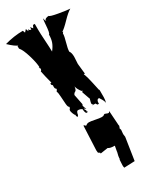

<svg xmlns="http://www.w3.org/2000/svg" viewBox="-312 -826 1205 1466"><g transform="rotate(-30 290.5 -93.0)"><path d="M440.9 292 438 322.8V333Q440.9 352.1 440.9 353L410.6 550.3L316.9 554.2Q314 543 314 533Q314 522.9 315.4 505.6Q316.9 488.3 316.9 480L319.8 482.4Q319.8 455.1 330.6 419.9L329.6 420.9L338.4 372.6Q296.4 372.6 281.7 360.4L215.3 370.6Q215.3 361.3 211.4 359.4L208.5 361.3L199.7 353Q197.8 338.4 197.8 333Q197.8 333 207.5 119.6Q215.8 119.6 224.1 130.9Q227.1 130.9 234.6 124.8Q242.2 118.7 256.3 118.7Q270.5 118.7 307.6 126.2Q344.7 133.8 360.6 133.8Q376.5 133.8 381.3 128.7Q386.2 123.5 393.1 123.5L416.5 132.3H425.3L433.1 122.1L440.9 237.8V244.1Q440.9 245.1 443.8 261.2H440.9V270L435.1 272.5ZM379.9 34.2 371.1 20H353L344.2 8.8Q343.3 7.3 343.3 1.7Q343.3 -3.9 353 -36.6H351.1L327.1 -104.5L335 -116.2H327.1Q301.8 -149.4 298.3 -173.3Q294.4 -141.6 283.2 -136.7Q270.5 -131.3 264.6 -116.2L282.7 -25.9L277.8 -14.2Q283.2 7.3 291.5 20L273.9 8.8Q273.9 13.7 278.8 20.5Q283.7 27.3 284.7 30.8L282.7 37.1L290.5 46.9H273.9Q264.6 31.7 264.6 8.8Q250.5 -2.9 230 -2.9Q216.3 -2.9 211.9 29.3L203.6 41L195.3 29.3V17.6Q189.5 16.6 182.6 -2Q175.8 -20.5 175.8 -26.6Q175.8 -32.7 176.3 -36.6L185.5 -48.8V-59.6Q175.8 -59.6 172.9 -90.8Q169.9 -122.1 168.2 -159.2Q166.5 -196.3 159.7 -205.6L169.4 -220.7L168.5 -229.5Q158.7 -229.5 158.7 -252.4L159.7 -262.7L149.4 -274.4L150.4 -286.1H159.7Q156.7 -294.4 144.3 -346.7Q131.8 -398.9 132.3 -401.4Q141.6 -405.8 141.6 -418.9V-422.4L132.3 -432.6H139.6Q139.6 -469.2 118.7 -539.8Q97.7 -610.4 75.2 -635.3V-658.7H84Q62 -662.6 6.8 -714.8Q90.8 -738.3 168.5 -738.3L176.3 -717.8L195.3 -738.3L203.6 -714.8L211.9 -730V-726.6Q211.9 -714.8 230 -714.8V-734.9L247.1 -714.8L258.3 -738.3H273.9V-686Q273.9 -652.8 278.3 -587.2Q282.7 -521.5 282.7 -489.3Q306.2 -518.6 316.7 -546.9Q327.1 -575.2 327.1 -613.8Q338.4 -614.7 343.8 -699.2Q346.2 -731.4 349.1 -739.7L353 -738.3V-726.6L361.8 -714.8V-726.6Q375 -738.3 397 -738.3Q399.9 -729 470.2 -716.8Q540.5 -704.6 567.4 -703.6Q538.6 -687.5 493.9 -640.9Q449.2 -594.2 423.8 -579.1H432.6L423.8 -568.4Q423.8 -543 409.9 -495.6Q396 -448.2 396 -422.9Q409.2 -407.2 409.2 -370.1L405.8 -308.6L415.5 -218.3H405.8Q420.9 -180.7 431.9 -126Q442.9 -71.3 447.8 -52.7L450.2 -59.6V10.7Q450.2 36.1 442.9 53.2L441.4 52.2Q441.4 37.6 429.9 20Q418.5 2.4 415.5 -2.9Q393.1 -2.9 393.1 28.8V35.6Q392.1 35.2 379.9 34.2ZM348.1 20H344.2V17.6Q344.2 18.1 348.1 20ZM210.4 33.2V32.2Z"/></g></svg>

Font: Butcherman
Style: Regular
Weight: 400
Version: Version 001.003